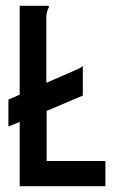

<svg xmlns="http://www.w3.org/2000/svg" viewBox="-20 -643 415 663"><path d="M48 0H344V-87H141V-260L266 -313V-415C259 -409 251 -405 241 -401L140 -357V-588C142 -610 149 -615 149 -620C149 -621 149 -622 146 -623H48V-316L9 -299V-206L48 -222Z"/></svg>

Font: Inconsolata Condensed
Style: Bold
Weight: 700
Width: 3
Monospace: yes
Designer: Raph Levien, Cyreal, Brenton Simpson
Foundry: Raph Levien, Cyreal, Google
Version: Version 3.100